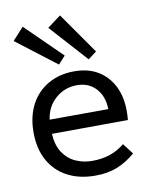

<svg xmlns="http://www.w3.org/2000/svg" viewBox="-81 -752 653 828"><g transform="rotate(-10 245.5 -338.5)"><path d="M446 -51Q406 -17 364.5 -1Q323 15 270 15Q200 15 148 -12.5Q96 -40 67.5 -91.5Q39 -143 39 -215Q39 -284 66 -335.5Q93 -387 142.5 -415.5Q192 -444 257 -444Q318 -444 361 -418Q404 -392 427.5 -345.5Q451 -299 451 -235Q451 -226 450.5 -216.5Q450 -207 449 -197L116 -195Q119 -144 140.5 -112Q162 -80 195.5 -65Q229 -50 267 -50Q311 -50 346 -62Q381 -74 410 -98ZM374 -258Q373 -314 341.5 -348.5Q310 -383 258 -383Q205 -383 165 -348.5Q125 -314 117 -257ZM239 -692 365 -512 328 -484 180 -648ZM72 -672 229 -518 198 -484 23 -618Z"/></g></svg>

Font: Podkova
Style: Regular
Weight: 400
Designer: Ilya Yudin
Foundry: Cyreal (www.cyreal.org)
Version: Version 2.103